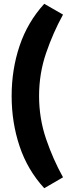

<svg xmlns="http://www.w3.org/2000/svg" viewBox="-20 -864 421 998"><path d="M307.6 -788.1Q256.3 -695.3 219.7 -588.6Q183.1 -481.9 183.1 -365.2Q183.1 -248.5 219.5 -141.8Q255.9 -35.2 307.6 57.6L210 114.3Q123 19.5 81.8 -103.8Q40.5 -227.1 40.5 -365.2Q40.5 -502.9 81.8 -625.7Q123 -748.5 210 -844.2Z"/></svg>

Font: Pinar-DS1-FD Bold
Style: Regular
Weight: 700
Designer: Amin Abedi
Version: Version 2.000